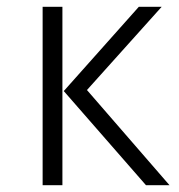

<svg xmlns="http://www.w3.org/2000/svg" viewBox="-20 -543 526 563"><path d="M163 0H105V-523H163ZM477 0H408L167 -276L387 -523H454L235 -279Z"/></svg>

Font: Trujillo Light
Style: Regular
Weight: 300
Designer: Fira Sans original fonts by bBox Type GmbH, Carrois Corporate GbR, & Edenspiekermann AG / Changes by Cristiano Sobral
Foundry: Fira Sans original fonts by bBox Type GmbH, Carrois Corporate GbR, & Edenspiekermann AG / Changes by Cristiano Sobral
Version: Version 4.301;July 28, 2020;FontCreator 13.0.0.2655 64-bit